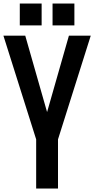

<svg xmlns="http://www.w3.org/2000/svg" viewBox="-21 -1079 540 1099"><path d="M186 0V-281.2L-1.5 -875H123.5L248.5 -437.5L373.5 -875H498.5L311 -281.2V0ZM92.3 -933.6V-1058.6H217.3V-933.6ZM279.8 -933.6V-1058.6H404.8V-933.6Z"/></svg>

Font: Oswald-Regular
Style: Regular
Weight: 400
Designer: vernon adams
Foundry: vernon adams
Version: Version 2.002; ttfautohint (v0.92.18-e454-dirty) -l 8 -r 50 